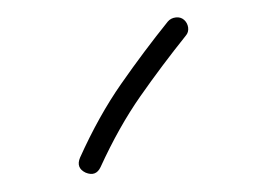

<svg xmlns="http://www.w3.org/2000/svg" viewBox="-20 -756 300 219"><path d="M189.9 -733.4Q193.8 -730 194.6 -724.6Q195.3 -719.2 191.9 -715.3Q164.6 -681.2 140.1 -646.2Q115.7 -611.3 94.7 -565.4Q89.4 -554.2 77.6 -559.1Q66.4 -564.5 71.3 -576.2Q92.8 -624 118.4 -660.6Q144 -697.3 171.4 -731.4Q174.8 -735.4 180.4 -736.1Q186 -736.8 189.9 -733.4Z"/></svg>

Font: Mikhak ExtraLight
Style: Regular
Weight: 200
Designer: Amin Abedi
Version: Version 3.3